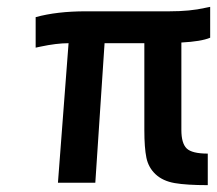

<svg xmlns="http://www.w3.org/2000/svg" viewBox="-20 -533 633 560"><path d="M401 -154V-407H285L258 0H149L180 -407Q145 -407 98 -397L84 -394V-483Q146 -500 230 -500H474Q535 -500 578 -510L593 -513V-423Q567 -412 509 -409V-154Q509 -115 524.5 -100Q540 -85 586 -85V7Q524 7 489.5 1Q455 -5 434 -24.5Q413 -44 407 -73Q401 -102 401 -154Z"/></svg>

Font: Titillium Web SemiBold
Style: Italic
Weight: 600
Italic angle: -13°
Version: Version 1.002;PS 57.000;hotconv 1.0.70;makeotf.lib2.5.55311